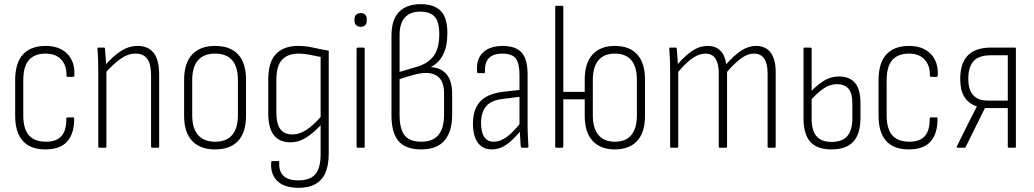

<svg xmlns="http://www.w3.org/2000/svg" viewBox="-20 -711 4977 924"><path d="M202 8Q128 9 90.5 -32Q53 -73 53 -154V-325Q53 -408 90.5 -449Q128 -490 200 -490Q245 -490 276 -473Q307 -456 323.5 -425Q340 -394 338 -350Q338 -341 332 -341H304Q300 -341 300 -348Q301 -396 274.5 -424.5Q248 -453 200 -453Q146 -453 119 -422Q92 -391 92 -324V-156Q92 -91 119 -60Q146 -29 202 -29Q252 -29 276 -56.5Q300 -84 299 -139Q299 -146 304 -146H332Q337 -146 337 -140Q337 -68 304 -30.5Q271 7 202 8Z M712 0Q707 0 707 -6V-347Q707 -402 689 -427.5Q671 -453 632 -453Q595 -453 559 -427Q523 -401 485 -358L484 -395Q523 -440 561.5 -465Q600 -490 643 -490Q693 -490 719.5 -456.5Q746 -423 746 -350V-6Q746 0 741 0ZM458 0Q453 0 453 -6V-367Q453 -398 452 -426Q451 -454 449 -475Q448 -482 454 -482H480Q485 -482 485 -476Q487 -457 489 -427.5Q491 -398 491 -380L492 -372V-6Q492 0 487 0Z M1015 8Q943 8 904.5 -33Q866 -74 866 -154V-327Q866 -407 904.5 -448.5Q943 -490 1015 -490Q1088 -490 1126 -449Q1164 -408 1164 -327V-154Q1164 -74 1126 -33Q1088 8 1015 8ZM1015 -29Q1070 -29 1097.5 -61.5Q1125 -94 1125 -157V-325Q1125 -389 1097.5 -421Q1070 -453 1015 -453Q961 -453 933 -421Q905 -389 905 -325V-157Q905 -94 933 -61.5Q961 -29 1015 -29Z M1416 193Q1346 192 1313.5 159Q1281 126 1285 71Q1285 66 1287 65Q1289 64 1292 64H1319Q1322 64 1323 65Q1324 66 1324 70Q1321 112 1343.5 134.5Q1366 157 1416 157Q1472 157 1497.5 127.5Q1523 98 1523 30V-28Q1523 -48 1523 -67Q1523 -86 1523 -106V-108Q1487 -70 1452 -48Q1417 -26 1379 -26Q1325 -26 1298 -60.5Q1271 -95 1271 -166V-327Q1271 -414 1309 -452Q1347 -490 1413 -490Q1451 -490 1486.5 -482Q1522 -474 1562 -467V29Q1562 83 1546.5 119.5Q1531 156 1498.5 174.5Q1466 193 1416 193ZM1387 -64Q1421 -64 1454.5 -86Q1488 -108 1523 -148V-437Q1497 -442 1470 -447.5Q1443 -453 1417 -453Q1365 -453 1337.5 -423.5Q1310 -394 1310 -326V-170Q1310 -115 1329 -89.5Q1348 -64 1387 -64Z M1701 0Q1696 0 1696 -6V-476Q1696 -482 1701 -482H1730Q1735 -482 1735 -476V-6Q1735 0 1730 0ZM1716 -582Q1702 -582 1694 -590Q1686 -598 1686 -611V-619Q1686 -633 1694 -640.5Q1702 -648 1716 -648Q1730 -648 1737.5 -640.5Q1745 -633 1745 -619V-611Q1745 -598 1737.5 -590Q1730 -582 1716 -582Z M2008 8Q1933 8 1898.5 -31.5Q1864 -71 1864 -155V-539Q1864 -617 1900.5 -654Q1937 -691 2005 -691Q2069 -691 2101 -658.5Q2133 -626 2133 -552Q2133 -488 2112.5 -448Q2092 -408 2054 -389V-388Q2103 -385 2129.5 -353Q2156 -321 2156 -260V-159Q2156 -77 2119 -34.5Q2082 8 2008 8ZM2008 -29Q2063 -29 2090 -61.5Q2117 -94 2117 -160V-261Q2117 -313 2094 -336.5Q2071 -360 2029 -360Q2004 -360 1969.5 -350.5Q1935 -341 1903 -330V-158Q1903 -91 1927 -60Q1951 -29 2008 -29ZM1903 -365 1991 -391Q2042 -407 2068 -443Q2094 -479 2094 -547Q2094 -607 2071.5 -631Q2049 -655 2002 -655Q1955 -655 1929 -627.5Q1903 -600 1903 -542Z M2492 0Q2488 0 2486 -6Q2485 -28 2483 -54Q2481 -80 2481 -99L2480 -109V-351Q2480 -407 2462 -430Q2444 -453 2398 -453Q2309 -453 2314 -365Q2314 -359 2309 -359H2282Q2276 -359 2276 -367Q2271 -425 2303 -457Q2335 -489 2398 -490Q2462 -490 2490.5 -458Q2519 -426 2519 -353V-114Q2519 -82 2520.5 -55Q2522 -28 2523 -6Q2523 0 2518 0ZM2347 8Q2303 8 2279.5 -24.5Q2256 -57 2256 -116Q2256 -183 2289.5 -221Q2323 -259 2399 -269L2487 -279V-246L2401 -235Q2344 -229 2319.5 -199.5Q2295 -170 2295 -119Q2295 -76 2310 -52.5Q2325 -29 2356 -29Q2385 -29 2416 -50Q2447 -71 2489 -124V-85Q2446 -34 2414.5 -13Q2383 8 2347 8Z M2652 -399V-677Q2652 -683 2657 -683H2686Q2691 -683 2691 -677V-399ZM2939 8Q2870 8 2832 -33Q2794 -74 2794 -153V-329Q2794 -408 2832 -449Q2870 -490 2939 -490Q3009 -490 3046.5 -449Q3084 -408 3084 -329V-153Q3084 -74 3046.5 -33Q3009 8 2939 8ZM2657 0Q2652 0 2652 -6V-476Q2652 -482 2657 -482H2686Q2691 -482 2691 -476V-269H2809V-233H2691V-6Q2691 0 2686 0ZM2939 -29Q2992 -29 3018.5 -61.5Q3045 -94 3045 -155V-326Q3045 -389 3018.5 -421Q2992 -453 2939 -453Q2887 -453 2860 -421Q2833 -389 2833 -326V-155Q2833 -94 2860 -61.5Q2887 -29 2939 -29Z M3210 0Q3205 0 3205 -6V-367Q3205 -398 3204 -425.5Q3203 -453 3201 -475Q3200 -482 3206 -482H3232Q3237 -482 3237 -476Q3239 -458 3240 -439.5Q3241 -421 3242 -403Q3280 -446 3314 -468Q3348 -490 3385 -490Q3424 -490 3446.5 -467.5Q3469 -445 3475 -402Q3514 -446 3548 -468Q3582 -490 3619 -490Q3665 -490 3689 -457.5Q3713 -425 3713 -365V-6Q3713 0 3708 0H3679Q3674 0 3674 -6V-360Q3674 -404 3658 -428.5Q3642 -453 3608 -453Q3579 -453 3548.5 -431.5Q3518 -410 3479 -365V-6Q3479 0 3473 0H3445Q3439 0 3439 -6V-360Q3439 -404 3423.5 -428.5Q3408 -453 3374 -453Q3345 -453 3313.5 -431.5Q3282 -410 3244 -365V-6Q3244 0 3239 0Z M3981 8Q3912 8 3879.5 -28.5Q3847 -65 3847 -142V-476Q3847 -482 3852 -482H3881Q3886 -482 3886 -476V-140Q3886 -84 3909 -56Q3932 -28 3982 -28Q4033 -28 4057.5 -56Q4082 -84 4082 -142V-211Q4082 -264 4062.5 -285Q4043 -306 4008 -306Q3973 -306 3941.5 -283.5Q3910 -261 3880 -227V-268Q3911 -301 3944.5 -322Q3978 -343 4018 -343Q4068 -343 4094.5 -312.5Q4121 -282 4121 -213V-144Q4121 -66 4086.5 -29Q4052 8 3981 8Z M4357 8Q4283 9 4245.5 -32Q4208 -73 4208 -154V-325Q4208 -408 4245.5 -449Q4283 -490 4355 -490Q4400 -490 4431 -473Q4462 -456 4478.5 -425Q4495 -394 4493 -350Q4493 -341 4487 -341H4459Q4455 -341 4455 -348Q4456 -396 4429.5 -424.5Q4403 -453 4355 -453Q4301 -453 4274 -422Q4247 -391 4247 -324V-156Q4247 -91 4274 -60Q4301 -29 4357 -29Q4407 -29 4431 -56.5Q4455 -84 4454 -139Q4454 -146 4459 -146H4487Q4492 -146 4492 -140Q4492 -68 4459 -30.5Q4426 7 4357 8Z M4588 0Q4582 0 4585 -7L4646 -130Q4655 -147 4663.5 -164Q4672 -181 4681 -198V-199Q4642 -212 4621.5 -244Q4601 -276 4601 -332Q4601 -407 4638 -444.5Q4675 -482 4749 -482H4865Q4869 -482 4869 -476V-6Q4869 0 4865 0H4836Q4830 0 4830 -6V-191H4720L4627 -3Q4625 0 4622 0ZM4733 -227H4830V-445H4749Q4691 -445 4665.5 -417Q4640 -389 4640 -332Q4640 -279 4663.5 -253Q4687 -227 4733 -227Z"/></svg>

Font: Sofia Sans Condensed ExtraLight
Style: Regular
Weight: 250
Version: Version 4.100